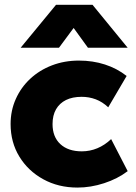

<svg xmlns="http://www.w3.org/2000/svg" viewBox="-20 -790 582 824"><path d="M312.5 15Q230.5 15 165.5 -20.8Q100.5 -56.5 63 -118Q25.5 -179.5 25.5 -257.5Q25.5 -315.5 47.8 -365.2Q70 -415 109.8 -452Q149.5 -489 203 -509.5Q256.5 -530 318.5 -530Q378.5 -530 430.2 -513.2Q482 -496.5 523.5 -464L444.5 -329.5Q419.5 -353 390.8 -363.8Q362 -374.5 330.5 -374.5Q291 -374.5 263.2 -360.8Q235.5 -347 220.5 -321Q205.5 -295 205.5 -257.5Q205.5 -202.5 239 -171.5Q272.5 -140.5 331 -140.5Q366 -140.5 397.8 -153.8Q429.5 -167 457 -193L528 -55.5Q484.5 -22.5 427 -3.8Q369.5 15 312.5 15ZM68.5 -585 220.5 -769.5H377L528 -585H357.5L296 -670L233 -585Z"/></svg>

Font: Geologica Cursive ExtraBold
Style: Regular
Weight: 800
Designer: Sindre Bremnes, Frode Helland
Foundry: Monokrom Skriftforlag AS
Version: Version 1.010;gftools[0.9.28]